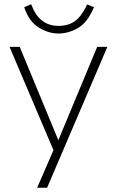

<svg xmlns="http://www.w3.org/2000/svg" viewBox="-20 -705 550 905"><path d="M155 180 232 3 25 -484H73L255 -44L438 -484H486L202 180ZM255 -547Q209 -547 163 -575Q117 -603 94 -671L127 -685Q146 -633 178 -608Q210 -583 255 -583Q301 -583 332 -604.5Q363 -626 391 -684L423 -671Q392 -598 347 -572.5Q302 -547 255 -547Z"/></svg>

Font: Nunito Sans ExtraLight
Style: Regular
Weight: 200
Designer: Vernon Adams
Foundry: Vernon Adams
Version: Version 3.006; ttfautohint (v1.8.3)